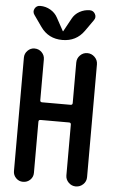

<svg xmlns="http://www.w3.org/2000/svg" viewBox="-63 -1007 626 1048"><g transform="rotate(5 250.0 -482.5)"><path d="M290 -909.2Q303.7 -935.5 330.1 -950.2Q356.4 -964.8 385.7 -964.8Q405.3 -964.8 415 -947.3Q424.8 -929.7 413.1 -913.1L369.1 -850.6Q326.2 -790 250 -790Q173.8 -790 130.9 -850.6L86.9 -913.1Q75.2 -929.7 84.5 -947.3Q93.8 -964.8 114.3 -964.8Q144.5 -964.8 170.4 -949.7Q196.3 -934.6 210 -909.2L249 -837.9H250H251ZM103.5 0Q81.1 0 65.4 -16.1Q49.8 -32.2 49.8 -53.7V-675.8Q49.8 -698.2 65.9 -714.4Q82 -730.5 103.5 -730.5Q127 -730.5 143.1 -714.4Q159.2 -698.2 159.2 -675.8V-452.1Q159.2 -441.4 169.9 -441.4H326.2Q336.9 -441.4 336.9 -452.1V-673.8Q336.9 -697.3 353.5 -713.9Q370.1 -730.5 393.1 -730.5Q416 -730.5 433.1 -713.9Q450.2 -697.3 450.2 -673.8V-55.7Q450.2 -32.2 433.1 -16.1Q416 0 393.1 0Q370.1 0 353.5 -16.6Q336.9 -33.2 336.9 -55.7V-334Q336.9 -344.7 326.2 -344.7H169.9Q159.2 -344.7 159.2 -334V-53.7Q159.2 -31.2 143.1 -15.6Q127 0 103.5 0Z"/></g></svg>

Font: Rounded-X Mgen+ 2m medium
Style: Regular
Weight: 500
Designer: [Source Han Sans]
Ryoko NISHIZUKA  (kana & ideographs); Paul D. Hunt (Latin, Greek & Cyrillic); Wenlong ZHANG  (bopomofo
Version: Version 1.059.20150602